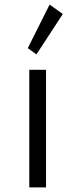

<svg xmlns="http://www.w3.org/2000/svg" viewBox="-20 -816 328 836"><path d="M253.5 -755 196 -796 101 -606.5 138.5 -579ZM180.5 0V-512H107.5V0Z"/></svg>

Font: Spartan
Style: Regular
Weight: 400
Designer: Matt Bailey, Mirko Velimirovic
Foundry: Matt Bailey
Version: Version 1.003